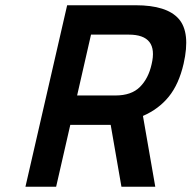

<svg xmlns="http://www.w3.org/2000/svg" viewBox="-20 -712 730 732"><path d="M402 -236H248L194 0H77L236 -692H497Q616 -692 661.5 -640Q707 -588 680 -469Q662 -391 623.5 -343.5Q585 -296 525 -270L572 0H443ZM558 -467Q585 -580 471 -580H327L274 -348H420Q481 -348 513.5 -380.5Q546 -413 558 -467Z"/></svg>

Font: Panefresco 800wt
Style: Italic
Weight: 800
Foundry: Campivisivi & Chank Co
Version: Version 1.001